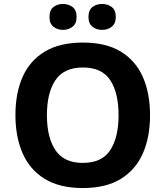

<svg xmlns="http://www.w3.org/2000/svg" viewBox="-20 -940 836 970"><path d="M738 -358Q738 -247 701.5 -164.5Q665 -82 590 -36Q515 10 398 10Q282 10 206.5 -36Q131 -82 94.5 -165Q58 -248 58 -359Q58 -470 94.5 -552Q131 -634 206.5 -679.5Q282 -725 399 -725Q515 -725 590 -679.5Q665 -634 701.5 -551.5Q738 -469 738 -358ZM217 -358Q217 -246 260 -181.5Q303 -117 398 -117Q495 -117 537 -181.5Q579 -246 579 -358Q579 -471 537 -535Q495 -599 399 -599Q303 -599 260 -535Q217 -471 217 -358ZM230 -854Q230 -889 250 -904.5Q270 -920 298 -920Q326 -920 346.5 -904.5Q367 -889 367 -854Q367 -821 346.5 -805Q326 -789 298 -789Q270 -789 250 -805Q230 -821 230 -854ZM427 -854Q427 -889 447 -904.5Q467 -920 496 -920Q524 -920 544.5 -904.5Q565 -889 565 -854Q565 -821 544.5 -805Q524 -789 496 -789Q467 -789 447 -805Q427 -821 427 -854Z"/></svg>

Font: Noto Sans IKEA
Style: Bold
Weight: 600
Designer: Monotype Design Team
Foundry: Monotype Imaging Inc.
Version: Version 2.001